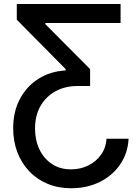

<svg xmlns="http://www.w3.org/2000/svg" viewBox="-20 -748 717 982"><path d="M637.7 -38.6Q633.8 36.1 594.2 93.5Q554.7 150.9 489.7 182.9Q424.8 214.8 344.2 214.8Q277.8 214.8 223.4 192.1Q168.9 169.4 129.6 128.2Q90.3 86.9 68.8 30.8Q47.4 -25.4 47.4 -92.3Q47.4 -176.3 81.5 -241.2Q115.7 -306.2 176.3 -344.7Q236.8 -383.3 315.9 -387.7V-394.5L65.9 -647V-727.5H596.7V-630.4H211.9V-624.5L440.9 -394.5V-308.1H378.9Q314.5 -308.6 264.9 -281.7Q215.3 -254.9 187.3 -206.1Q159.2 -157.2 159.2 -90.8Q159.2 -31.2 181.6 15.9Q204.1 63 245.4 90.6Q286.6 118.2 342.8 118.2Q391.6 118.2 431.6 98.4Q471.7 78.6 496.8 43.2Q522 7.8 524.9 -38.6Z"/></svg>

Font: Inter 18pt Medium
Style: Regular
Weight: 500
Designer: Rasmus Andersson
Foundry: rsms
Version: Version 4.001;git-66647c0bb